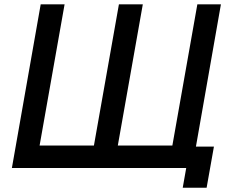

<svg xmlns="http://www.w3.org/2000/svg" viewBox="-20 -770 1063 880"><path d="M960.5 -98 927 90.5H817.5L833.5 0H34.5L166.5 -750H276L161.5 -103H410.5L525 -750H634.5L520 -103H770L884.5 -750H992.5L878 -98Z"/></svg>

Font: Russisch Sans SemiBold
Style: Italic
Weight: 600
Width: 4
Italic angle: -10°
Designer: Michael Sharanda (font) & Cristiano Sobral (main changes)
Foundry: Michael Sharanda
Version: Version 2.00;September 8, 2020;FontCreator 13.0.0.2681 64-bi